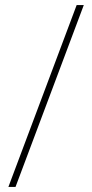

<svg xmlns="http://www.w3.org/2000/svg" viewBox="-20 -734 362 754"><path d="M309 -714 41 0H13L281 -714Z"/></svg>

Font: Noto Sans Thai Looped UI Narrow Thin
Style: Regular
Weight: 100
Width: 4
Designer: Cadson Demak Team
Foundry: Cadson Demak Co., Ltd.
Version: Version 1.000; ttfautohint (v1.8.4.7-5d5b)